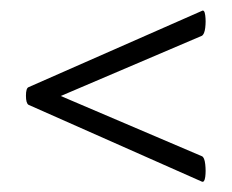

<svg xmlns="http://www.w3.org/2000/svg" viewBox="-20 -375 447 370"><path d="M369 -354Q374 -357 375.5 -345.5Q377 -334 375.5 -321.5Q374 -309 369 -306L76 -181V-199L369 -74Q374 -72 375.5 -58.5Q377 -45 375.5 -34Q374 -23 369 -25L35 -173Q30 -176 30 -190.5Q30 -205 35 -207Z"/></svg>

Font: Cormorant
Style: Bold Italic
Weight: 700
Italic angle: -10°
Designer: Christian Thalmann (Catharsis Fonts)
Foundry: Catharsis Fonts
Version: Version 4.000